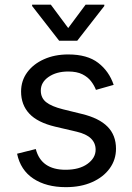

<svg xmlns="http://www.w3.org/2000/svg" viewBox="-20 -784 563 816"><path d="M463.1 -423.3 387.8 -402Q380.7 -420.8 367 -438.7Q353.3 -456.7 329.9 -468.4Q306.5 -480.1 269.9 -480.1Q219.8 -480.1 186.6 -457.2Q153.4 -434.3 153.4 -399.1Q153.4 -367.9 176.1 -349.8Q198.9 -331.7 247.2 -319.6L328.1 -299.7Q401.3 -282 437.1 -245.6Q473 -209.2 473 -152Q473 -105.1 446.2 -68.2Q419.4 -31.2 371.4 -9.9Q323.5 11.4 259.9 11.4Q176.5 11.4 121.8 -24.9Q67.1 -61.1 52.6 -130.7L132.1 -150.6Q143.5 -106.5 175.2 -84.5Q207 -62.5 258.5 -62.5Q317.1 -62.5 351.7 -87.5Q386.4 -112.6 386.4 -147.7Q386.4 -176.1 366.5 -195.5Q346.6 -214.8 305.4 -224.4L214.5 -245.7Q139.6 -263.5 104.6 -301Q69.6 -338.4 69.6 -394.9Q69.6 -441.1 95.7 -476.6Q121.8 -512.1 167.1 -532.3Q212.4 -552.6 269.9 -552.6Q350.9 -552.6 397.2 -517Q443.5 -481.5 463.1 -423.3ZM196 -764.2 269.9 -664.8 343.8 -764.2H423.3V-758.5L308.2 -610.8H231.5L116.5 -758.5V-764.2Z"/></svg>

Font: InterMG
Style: Regular
Weight: 400
Designer: Rasmus Andersson
Foundry: rsms
Version: Version 3.019;December 26, 2023;FontCreator 15.0.0.2955 64-b